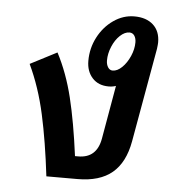

<svg xmlns="http://www.w3.org/2000/svg" viewBox="-45 -611 599 653"><g transform="rotate(5 254.0 -284.0)"><path d="M476 -487Q476 -481 474 -465L417 -144Q404 -71 361.5 -35.5Q319 0 243 0H137Q123 -118 103 -209Q83 -300 47 -376L138 -423Q173 -356 193 -274Q213 -192 228 -77H239Q302 -77 314 -144L346 -327Q335 -323 321 -323Q286 -323 265.5 -345.5Q245 -368 245 -404Q245 -447 264.5 -484.5Q284 -522 317 -545Q350 -568 388 -568Q429 -568 452.5 -546.5Q476 -525 476 -487ZM399 -480Q399 -494 393 -503Q387 -512 376 -512Q360 -512 344 -497Q328 -482 318 -458Q308 -434 308 -411Q308 -397 314 -387.5Q320 -378 330 -378Q346 -378 362 -393.5Q378 -409 388.5 -433Q399 -457 399 -480Z"/></g></svg>

Font: KoHo SemiBold
Style: Italic
Weight: 600
Italic angle: -10°
Version: Version 1.000; ttfautohint (v1.6)